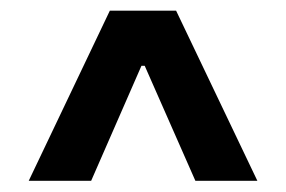

<svg xmlns="http://www.w3.org/2000/svg" viewBox="-20 -731 528 354"><path d="M33 -397.7 182.5 -711.3H304.7L454.5 -397.7H340.2L246.8 -609.7H240.8L148.1 -397.7Z"/></svg>

Font: Inter Zeller
Style: Bold
Weight: 700
Designer: Rasmus Andersson; Joe Bland
Foundry: zeller
Version: Version 3.015;git-dec3a8cb1